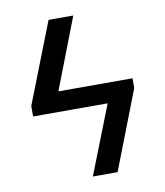

<svg xmlns="http://www.w3.org/2000/svg" viewBox="-82 -795 741 862"><g transform="rotate(-10 288.5 -363.5)"><path d="M310.5 -727.1 185.5 -403.3H523.4V-358.9L384.3 0H271.5L394 -312H54.2V-359.9L197.8 -727.1Z"/></g></svg>

Font: Interop Med
Style: Regular
Weight: 500
Designer: Rasmus Andersson, Google, Jang Haemin
Foundry: jhaemin
Version: Version 1.007